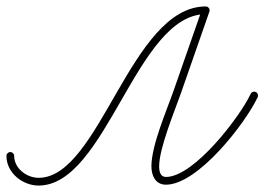

<svg xmlns="http://www.w3.org/2000/svg" viewBox="-32 -561 821 596"><path d="M0 -89C-6.6 -89 -12 -83.6 -12 -77C-12 -24.9 37.6 15 87.9 15C298.1 15 390.8 -517 606.7 -517C613.3 -517 618.7 -522.3 618.7 -529C618.7 -535.6 613.3 -541 606.7 -541C606.7 -541 606.7 -541 606.7 -541C373.4 -541 277.9 -9 87.9 -9C50.9 -9 12 -38.2 12 -77C12 -83.6 6.6 -89 0 -89ZM595.3 -532.9C595.3 -532.9 595.3 -532.9 595.3 -532.9C566 -448.9 536.7 -364.9 507.4 -281C485.8 -219 438 -110.1 438 -44.6C438 -16.1 450.5 12.3 483.1 12.3C582.9 12.3 730.8 -179.9 767.9 -259.4C770.7 -265.4 768.1 -272.6 762.1 -275.4C756.1 -278.2 748.9 -275.6 746.1 -269.6C713.6 -199.8 570.8 -11.7 483.1 -11.7C465.1 -11.7 462 -30.1 462 -44.6C462 -101.5 510.9 -218.2 530.1 -273C559.4 -357 588.7 -441 618 -525C620.2 -531.3 616.9 -538.1 610.6 -540.3C604.3 -542.5 597.5 -539.2 595.3 -532.9Z"/></svg>

Font: FRB American Cursive Guidelines Light
Style: Italic
Weight: 300
Italic angle: -25°
Version: Version 2.0;Modular Font Editor K font №1